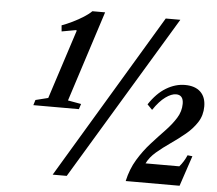

<svg xmlns="http://www.w3.org/2000/svg" viewBox="-53 -825 997 884"><g transform="rotate(5 445.0 -383.0)"><path d="M222 0 678 -761.5H745.5L287 0ZM105.5 -311 113 -335.5 171 -350 274.5 -669.5 272 -672.5 205.5 -660.5 203 -688.5Q225.5 -696.5 252.2 -709.5Q279 -722.5 302.5 -737.5Q326 -752.5 338.5 -765.5H397.5L262.5 -346.5L324 -335.5L316 -311ZM559.5 0Q572 -56.5 598.8 -100.5Q625.5 -144.5 658 -180.5Q690.5 -216.5 720.8 -248Q751 -279.5 770.5 -310.8Q790 -342 790 -377Q790 -418 756 -418Q734.5 -418 707.2 -398.2Q680 -378.5 652 -337L629 -360.5Q664 -413.5 706.5 -439Q749 -464.5 793.5 -464.5Q839.5 -464.5 864.8 -440.8Q890 -417 890 -373.5Q890 -332.5 869.5 -300.5Q849 -268.5 817 -242Q785 -215.5 750.2 -191.5Q715.5 -167.5 686.5 -142.8Q657.5 -118 643.5 -89H799.5Q820 -112.5 833 -143L855.5 -140.5L808.5 0Z"/></g></svg>

Font: Libre Caslon Condensed SemiBold Italic
Style: Regular
Weight: 600
Italic angle: -22.583°
Designer: Pablo Impallari, Rodrigo Fuenzalida, Katja Schimmel, Ertekin Erdin
Foundry: Pablo Impallari, Rodrigo Fuenzalida
Version: Version 2.000; ttfautohint (v1.8.4.7-5d5b);gftools[0.9.33]